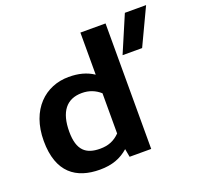

<svg xmlns="http://www.w3.org/2000/svg" viewBox="-123 -825 1002 969"><g transform="rotate(-20 378.5 -340.5)"><path d="M559 -494H664L757 -691H643ZM255 10C321 10 368 -8 409 -44L417 0H533V-674H398V-448C360 -473 318 -484 265 -484C140 -484 37 -392 37 -223C37 -52 129 10 255 10ZM292 -89C217 -89 174 -122 174 -223C174 -329 217 -385 300 -385C339 -385 371 -372 398 -348V-132C368 -102 336 -89 292 -89Z"/></g></svg>

Font: Kanit Medium
Style: Regular
Weight: 500
Designer: Katatrad Team
Foundry: CadsonDemak
Version: Version 1.000;PS 001.000;hotconv 1.0.88;makeotf.lib2.5.64775